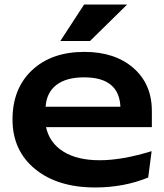

<svg xmlns="http://www.w3.org/2000/svg" viewBox="-20 -806 725 847"><path d="M352.1 -577.1Q486.8 -577.1 568.4 -506.1Q649.9 -435.1 649.9 -316.9V-245.1H183.1Q198.2 -175.8 259.3 -137.5Q320.3 -99.1 419.9 -99.1Q518.6 -99.1 648.9 -139.2L633.8 -22.9Q526.9 21 399.9 21Q233.9 21 134.5 -60.5Q35.2 -142.1 35.2 -278.8Q35.2 -415.5 121.3 -496.3Q207.5 -577.1 352.1 -577.1ZM511.2 -335Q505.4 -464.8 351.1 -464.8Q272.9 -464.8 229.2 -431.6Q185.5 -398.4 181.2 -335ZM351.1 -786.1H541L377 -625H246.1Z"/></svg>

Font: Mattone
Style: Regular
Weight: 400
Width: 6
Designer: Nunzio Mazzaferro
Foundry: Collletttivo
Version: Version 2.000;Glyphs 3.2 (3217)